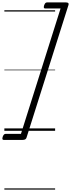

<svg xmlns="http://www.w3.org/2000/svg" viewBox="-36 -1080 587 1585"><path d="M-14 50Q-9 36 -3 30.5Q3 25 11 25H137L464 -1010H337Q329 -1010 326.5 -1015.5Q324 -1021 328 -1035Q333 -1049 338.5 -1054.5Q344 -1060 352 -1060H508Q535 -1060 530 -1041L183 56Q178 75 151 75H-5Q-13 75 -15.5 69.5Q-18 64 -14 50ZM0 475H419V485H0ZM0 -20H419V0H0ZM0 -505H419V-500H0ZM0 -995H419V-985H0Z"/></svg>

Font: Playwrite CZ Guides
Style: Regular
Weight: 400
Designer: Veronika Burian, José Scaglione
Foundry: TypeTogether
Version: Version 1.003